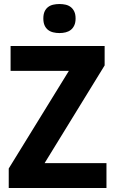

<svg xmlns="http://www.w3.org/2000/svg" viewBox="-20 -945 579 965"><path d="M515.1 0H23.9V-98.1L326.2 -588.9H33.2V-713.9H505.9V-616.2L204.1 -125H515.1ZM197.8 -852.1Q197.8 -873 204.1 -887Q210.4 -900.9 221.4 -909.4Q232.4 -918 247.3 -921.4Q262.2 -924.8 278.8 -924.8Q295.4 -924.8 310.1 -921.4Q324.7 -918 335.7 -909.4Q346.7 -900.9 353.3 -887Q359.9 -873 359.9 -852.1Q359.9 -831.5 353.3 -817.4Q346.7 -803.2 335.7 -794.7Q324.7 -786.1 310.1 -782.5Q295.4 -778.8 278.8 -778.8Q262.2 -778.8 247.3 -782.5Q232.4 -786.1 221.4 -794.7Q210.4 -803.2 204.1 -817.4Q197.8 -831.5 197.8 -852.1Z"/></svg>

Font: Droid Sans
Style: Bold
Weight: 700
Foundry: Ascender Corporation
Version: Version 1.00 build 112